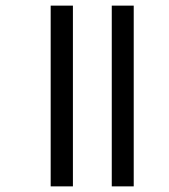

<svg xmlns="http://www.w3.org/2000/svg" viewBox="-20 -662 600 682"><path d="M239 0H160V-642H239ZM455 0H377V-642H455Z"/></svg>

Font: Hind Kochi
Style: Regular
Weight: 400
Designer: Dhruvi Tolia
Foundry: Indian Type Foundry
Version: Version 0.702;PS 1.0;hotconv 1.0.81;makeotf.lib2.5.63406